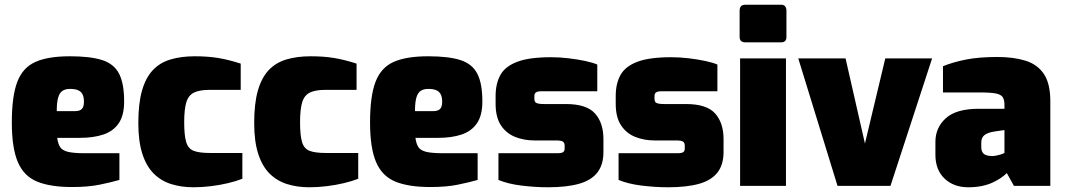

<svg xmlns="http://www.w3.org/2000/svg" viewBox="-20 -786 4504 812"><path d="M285 5Q193 5 137 -18Q81 -41 55.5 -100.5Q30 -160 30 -268Q30 -379 53 -439.5Q76 -500 129.5 -524Q183 -548 276 -548Q362 -548 412 -532Q462 -516 483.5 -474.5Q505 -433 505 -357Q505 -298 482 -264.5Q459 -231 417 -217Q375 -203 318 -203H222Q225 -179 234 -164.5Q243 -150 267 -144Q291 -138 338 -138H485V-25Q450 -15 401.5 -5Q353 5 285 5ZM220 -316H297Q317 -316 326 -325Q335 -334 335 -356Q335 -375 329 -387Q323 -399 310 -404.5Q297 -410 276 -410Q257 -410 244.5 -402Q232 -394 226 -373.5Q220 -353 220 -316Z M798 6Q747 6 704 -7.5Q661 -21 630 -52Q599 -83 582 -135.5Q565 -188 565 -266Q565 -348 580.5 -402.5Q596 -457 626 -489Q656 -521 701 -534.5Q746 -548 804 -548Q858 -548 901.5 -541Q945 -534 998 -517V-406H867Q824 -406 800.5 -394.5Q777 -383 768 -353.5Q759 -324 759 -269Q759 -213 767.5 -185Q776 -157 799.5 -148Q823 -139 869 -139H1005V-30Q980 -20 944.5 -11.5Q909 -3 871 1.5Q833 6 798 6Z M1288 6Q1237 6 1194 -7.5Q1151 -21 1120 -52Q1089 -83 1072 -135.5Q1055 -188 1055 -266Q1055 -348 1070.5 -402.5Q1086 -457 1116 -489Q1146 -521 1191 -534.5Q1236 -548 1294 -548Q1348 -548 1391.5 -541Q1435 -534 1488 -517V-406H1357Q1314 -406 1290.5 -394.5Q1267 -383 1258 -353.5Q1249 -324 1249 -269Q1249 -213 1257.5 -185Q1266 -157 1289.5 -148Q1313 -139 1359 -139H1495V-30Q1470 -20 1434.5 -11.5Q1399 -3 1361 1.5Q1323 6 1288 6Z M1800 5Q1708 5 1652 -18Q1596 -41 1570.5 -100.5Q1545 -160 1545 -268Q1545 -379 1568 -439.5Q1591 -500 1644.5 -524Q1698 -548 1791 -548Q1877 -548 1927 -532Q1977 -516 1998.5 -474.5Q2020 -433 2020 -357Q2020 -298 1997 -264.5Q1974 -231 1932 -217Q1890 -203 1833 -203H1737Q1740 -179 1749 -164.5Q1758 -150 1782 -144Q1806 -138 1853 -138H2000V-25Q1965 -15 1916.5 -5Q1868 5 1800 5ZM1735 -316H1812Q1832 -316 1841 -325Q1850 -334 1850 -356Q1850 -375 1844 -387Q1838 -399 1825 -404.5Q1812 -410 1791 -410Q1772 -410 1759.5 -402Q1747 -394 1741 -373.5Q1735 -353 1735 -316Z M2297 6Q2268 6 2239 4Q2210 2 2182.5 -1.5Q2155 -5 2131 -11Q2107 -17 2088 -25V-138H2338Q2351 -138 2357.5 -140.5Q2364 -143 2366 -147.5Q2368 -152 2368 -158V-171Q2368 -181 2361.5 -186.5Q2355 -192 2331 -192H2241Q2196 -192 2158.5 -207Q2121 -222 2098.5 -256Q2076 -290 2076 -347V-380Q2076 -432 2096 -468.5Q2116 -505 2167 -524.5Q2218 -544 2310 -544Q2347 -544 2385 -539.5Q2423 -535 2455.5 -528Q2488 -521 2506 -513V-400H2269Q2254 -400 2247 -395.5Q2240 -391 2240 -380V-367Q2240 -359 2243.5 -354.5Q2247 -350 2256 -348Q2265 -346 2280 -346H2373Q2461 -346 2496.5 -306Q2532 -266 2532 -198V-143Q2532 -89 2506 -56Q2480 -23 2428 -8.5Q2376 6 2297 6Z M2805 6Q2776 6 2747 4Q2718 2 2690.5 -1.5Q2663 -5 2639 -11Q2615 -17 2596 -25V-138H2846Q2859 -138 2865.5 -140.5Q2872 -143 2874 -147.5Q2876 -152 2876 -158V-171Q2876 -181 2869.5 -186.5Q2863 -192 2839 -192H2749Q2704 -192 2666.5 -207Q2629 -222 2606.5 -256Q2584 -290 2584 -347V-380Q2584 -432 2604 -468.5Q2624 -505 2675 -524.5Q2726 -544 2818 -544Q2855 -544 2893 -539.5Q2931 -535 2963.5 -528Q2996 -521 3014 -513V-400H2777Q2762 -400 2755 -395.5Q2748 -391 2748 -380V-367Q2748 -359 2751.5 -354.5Q2755 -350 2764 -348Q2773 -346 2788 -346H2881Q2969 -346 3004.5 -306Q3040 -266 3040 -198V-143Q3040 -89 3014 -56Q2988 -23 2936 -8.5Q2884 6 2805 6Z M3132 -607Q3108 -607 3108 -630V-741Q3108 -766 3132 -766H3284Q3295 -766 3300.5 -759Q3306 -752 3306 -741V-630Q3306 -607 3284 -607ZM3110 0V-539H3304V0Z M3522 0 3356 -539H3556L3638 -179L3724 -539H3922L3746 0Z M4075 6Q4013 6 3974.5 -31Q3936 -68 3936 -131V-186Q3936 -246 3980 -286Q4024 -326 4120 -326H4228V-343Q4228 -363 4221 -374.5Q4214 -386 4192.5 -390.5Q4171 -395 4125 -395H3968V-506Q4010 -523 4064.5 -534Q4119 -545 4198 -545Q4266 -545 4316.5 -529.5Q4367 -514 4394.5 -473.5Q4422 -433 4422 -357V0H4268L4238 -54Q4228 -44 4213.5 -34Q4199 -24 4179 -14.5Q4159 -5 4133 0.5Q4107 6 4075 6ZM4177 -126Q4182 -126 4188 -127Q4194 -128 4200 -129.5Q4206 -131 4211.5 -132.5Q4217 -134 4221 -136Q4225 -138 4228 -139V-236L4187 -230Q4159 -226 4144.5 -215.5Q4130 -205 4130 -183V-163Q4130 -150 4135.5 -141.5Q4141 -133 4151.5 -129.5Q4162 -126 4177 -126Z"/></svg>

Font: Exo Thin Black
Style: Regular
Weight: 900
Version: Version 2.000